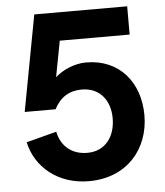

<svg xmlns="http://www.w3.org/2000/svg" viewBox="-54 -811 749 873"><g transform="rotate(-5 320.0 -374.5)"><path d="M317 14C174 14 74 -74 50 -187L188 -223C202 -155 251 -115 321 -115C403 -115 449 -178 449 -262C449 -344 402 -404 320 -404C263 -404 221 -378 194 -325H53L135 -763H559V-634H240L209 -470C246 -503 300 -525 351 -525C503 -525 594 -412 594 -263C594 -109 491 14 317 14Z"/></g></svg>

Font: Swile Sans
Style: Bold
Weight: 700
Designer: Lord
Foundry: Lord
Version: Version 1.477;FEAKit 1.0